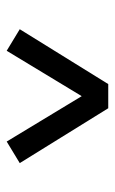

<svg xmlns="http://www.w3.org/2000/svg" viewBox="98 -638 351 588"><g transform="rotate(90 274.0 -343.5)"><path d="M69 -228 237 -499H311L479 -228L413 -188L246 -464H302L135 -188Z"/></g></svg>

Font: Source Serif 4 SemiBold
Style: Regular
Weight: 600
Designer: Frank Grießhammer
Foundry: Adobe Systems Incorporated
Version: Version 4.004;hotconv 1.0.116;makeotfexe 2.5.65601